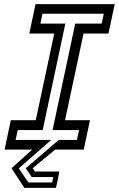

<svg xmlns="http://www.w3.org/2000/svg" viewBox="-20 -720 572 924"><path d="M97 184 35.5 89.5 135 0H2L32 -141.5H152L241 -558.5H121L151 -700H532L502 -558.5H382L293 -141.5H413L383 0H245.5L137 89.5L148.5 105.5H266L249.5 184ZM116.5 158H231L236.5 132H133L103.5 90L262.5 -46.5H350L360.5 -94H233L342 -606.5H469.5L479.5 -654H184.5L174.5 -606.5H294.5L185.5 -94H65.5L55 -46.5H226.5L70.5 90Z"/></svg>

Font: Tourney Medium
Style: Italic
Weight: 500
Italic angle: -12°
Version: Version 1.015